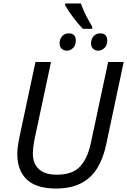

<svg xmlns="http://www.w3.org/2000/svg" viewBox="-20 -1069 728 1099"><path d="M300 10Q188 10 133.5 -41.5Q79 -93 79 -188Q79 -205 82 -230Q85 -255 91 -283L183 -714H272L179 -278Q174 -255 171 -230Q168 -205 168 -189Q168 -133 202.5 -101Q237 -69 305 -69Q394 -69 437.5 -115Q481 -161 500 -250L599 -714H688L588 -243Q572 -165 537.5 -108Q503 -51 445 -20.5Q387 10 300 10ZM454 -904Q428 -931 399 -969.5Q370 -1008 353 -1039V-1049H443Q456 -1012 472 -981Q488 -950 508 -916V-904ZM364 -779Q345 -779 333 -790Q321 -801 321 -821Q321 -844 335 -861Q349 -878 374 -878Q395 -878 404.5 -867Q414 -856 414 -838Q414 -810 398.5 -794.5Q383 -779 364 -779ZM543 -779Q525 -779 513 -790Q501 -801 501 -821Q501 -844 515 -861Q529 -878 554 -878Q574 -878 584 -867Q594 -856 594 -838Q594 -810 578 -794.5Q562 -779 543 -779Z"/></svg>

Font: Manna Sans
Style: Italic
Weight: 400
Italic angle: -12°
Designer: Monotype Design Team
Foundry: Monotype Imaging Inc.
Version: Version 2.001.1; ttfautohint (v1.8.2)